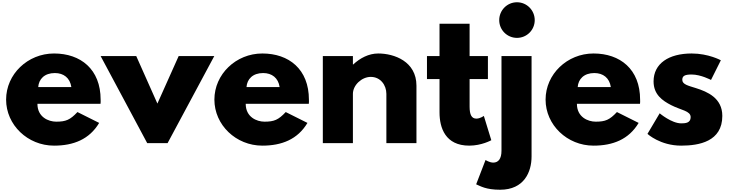

<svg xmlns="http://www.w3.org/2000/svg" viewBox="-20 -1266 6450 1698"><path d="M869 -348C871 -357 870 -373 870 -384C870 -655 692 -793 458 -793C225 -793 34 -610 34 -385C34 -161 225 22 458 22C629 22 770 -33 857 -179L665 -275C600 -206 563 -190 477 -190C409 -190 311 -230 311 -348ZM318 -496C323 -566 373 -620 465 -620C543 -620 599 -577 611 -496Z M1185 -770H870L1282 0H1462L1875 -770H1560L1372 -350Z M2711 -348C2713 -357 2712 -373 2712 -384C2712 -655 2534 -793 2300 -793C2067 -793 1876 -610 1876 -385C1876 -161 2067 22 2300 22C2471 22 2612 -33 2699 -179L2507 -275C2442 -206 2405 -190 2319 -190C2251 -190 2153 -230 2153 -348ZM2160 -496C2165 -566 2215 -620 2307 -620C2385 -620 2441 -577 2453 -496Z M2835 0H3101V-436C3101 -513 3179 -586 3259 -586C3345 -586 3397 -513 3397 -436V0H3663V-508C3663 -723 3466 -793 3325 -793C3241 -793 3164 -752 3104 -696H3101V-770H2835Z M3867 -770H3756V-567H3867V-272C3867 -136 3918 22 4130 22C4240 22 4325 -26 4325 -26L4259 -241C4259 -241 4227 -217 4193 -217C4151 -217 4133 -251 4133 -323V-567H4295V-770H4133V-1056H3867Z M4552 -1246C4465 -1246 4395 -1175 4395 -1088C4395 -1001 4465 -931 4552 -931C4639 -931 4709 -1001 4709 -1088C4709 -1175 4639 -1246 4552 -1246ZM4415 -770H4681V118C4681 255 4615 412 4403 412C4277 412 4229 380 4191 364L4274 149C4274 149 4309 172 4342 172C4387 172 4415 139 4415 67Z M5640 -348C5642 -357 5641 -373 5641 -384C5641 -655 5463 -793 5229 -793C4996 -793 4805 -610 4805 -385C4805 -161 4996 22 5229 22C5400 22 5541 -33 5628 -179L5436 -275C5371 -206 5334 -190 5248 -190C5180 -190 5082 -230 5082 -348ZM5089 -496C5094 -566 5144 -620 5236 -620C5314 -620 5370 -577 5382 -496Z M6097 -793C5894 -793 5760 -704 5760 -546C5760 -430 5838 -376 5916 -336C6003 -291 6088 -286 6088 -230C6088 -179 6043 -175 6005 -175C5919 -175 5814 -264 5814 -264L5706 -82C5706 -82 5818 22 6004 22C6162 22 6368 -14 6368 -241C6368 -399 6236 -455 6134 -487C6068 -508 6014 -519 6014 -560C6014 -596 6038 -607 6097 -607C6178 -607 6268 -559 6268 -559L6355 -733C6355 -733 6246 -793 6097 -793Z"/></svg>

Font: Poland Can Into
Style: BigWritings
Weight: 700
Foundry: Cannot Into Space Fonts
Version: Version 0.92